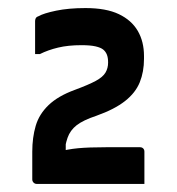

<svg xmlns="http://www.w3.org/2000/svg" viewBox="-20 -816 440 476"><path d="M338 -360Q336 -360 316 -360Q296 -360 267 -360Q238 -360 205 -360Q172 -360 142.5 -360Q113 -360 93.5 -360Q74 -360 71 -360Q68 -360 65.5 -361.5Q63 -363 61.5 -365.5Q60 -368 60 -371V-440Q60 -475 68.5 -504Q77 -533 100.5 -555.5Q124 -578 165 -593Q200 -606 217.5 -615.5Q235 -625 241.5 -636Q248 -647 248 -661Q248 -673 245 -680.5Q242 -688 236 -693Q230 -698 217 -701Q204 -704 182 -704Q149 -704 124 -698Q99 -692 79 -682H67Q67 -686 67 -697.5Q67 -709 67 -723Q67 -737 67 -748.5Q67 -760 67 -764Q67 -767 68.5 -770.5Q70 -774 76 -776Q88 -783 119 -789.5Q150 -796 192 -796Q243 -796 274.5 -781Q306 -766 321.5 -739.5Q337 -713 337 -677V-670Q337 -638 326.5 -612Q316 -586 290 -565.5Q264 -545 219 -529Q186 -518 170 -505.5Q154 -493 147.5 -474.5Q141 -456 138 -427L143 -489V-416L122 -439Q147 -446 173.5 -448.5Q200 -451 243 -451H327Q332 -451 335 -448Q338 -445 338 -440Q338 -436 338 -425Q338 -414 338 -400Q338 -386 338 -375Q338 -364 338 -360Z"/></svg>

Font: Recursive SemiBold
Style: Regular
Weight: 600
Version: Version 1.085